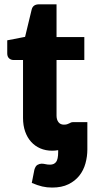

<svg xmlns="http://www.w3.org/2000/svg" viewBox="-20 -689 438 888"><path d="M249 5.5Q235 8 221.5 8Q191 8 166.2 -2.8Q141.5 -13.5 123.8 -33.2Q106 -53 96.2 -81Q86.5 -109 86.5 -143.5V-411.5H42.5Q30.5 -411.5 22 -419.2Q13.5 -427 13.5 -442V-502.5L96 -518.5L126.5 -645Q132.5 -669 160.5 -669H241.5V-517.5H370V-411.5H241.5V-154Q241.5 -136 250.2 -124.2Q259 -112.5 275.5 -112.5Q284 -112.5 289.8 -114.2Q295.5 -116 299.8 -118.2Q304 -120.5 307.8 -122.2Q311.5 -124 316.5 -124H384V2.5Q384 35 375.2 66.8Q366.5 98.5 347 123.2Q327.5 148 296.5 163.2Q265.5 178.5 221 178.5Q197 178.5 175.5 173.5Q154 168.5 127 157L139 96Q144 78.5 153.8 73.2Q163.5 68 172.5 68Q181 68 190.2 70.2Q199.5 72.5 211.5 72.5Q230 72.5 239.5 60Q249 47.5 249 14Z"/></svg>

Font: Lato ExtraBold
Style: Regular
Weight: 800
Designer: Lukasz Dziedzic with Adam Twardoch and Botio Nikoltchev
Foundry: tyPoland Lukasz Dziedzic
Version: Version 2.015; 2015-08-06; http://www.latofonts.com/